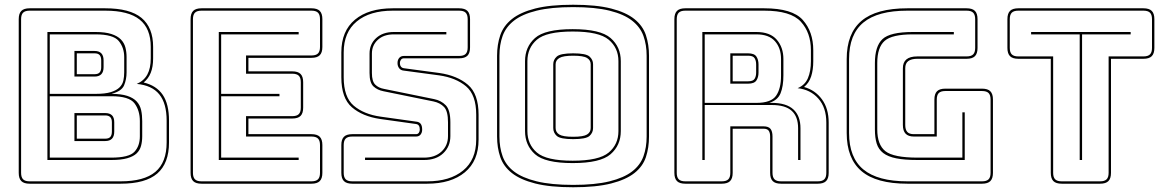

<svg xmlns="http://www.w3.org/2000/svg" viewBox="-20 -765 4908 810"><path d="M105 10Q81 10 70 -1Q59 -12 59 -36V-684Q59 -708 70 -719Q81 -730 105 -730H424Q528 -730 577 -689.5Q626 -649 626 -567V-519Q626 -483 616 -458Q606 -433 586 -417Q640 -404 666.5 -365Q693 -326 693 -256V-164Q693 -76 643.5 -33Q594 10 489 10ZM489 0Q588 0 635.5 -40Q683 -80 683 -164V-256Q683 -329 652 -367Q621 -405 557 -411Q587 -424 601.5 -450.5Q616 -477 616 -519V-567Q616 -645 569 -682.5Q522 -720 424 -720H105Q86 -720 77.5 -711.5Q69 -703 69 -684V-36Q69 -17 77.5 -8.5Q86 0 105 0ZM449 -90H180V-630H383Q424 -630 450 -621.5Q476 -613 490 -598.5Q504 -584 509 -565Q514 -546 514 -524V-460Q514 -430 503.5 -405Q493 -380 450 -369Q491 -369 517 -360.5Q543 -352 557 -336.5Q571 -321 575.5 -300Q580 -279 580 -254V-190Q580 -168 575 -149.5Q570 -131 556.5 -118Q543 -105 517 -97.5Q491 -90 449 -90ZM383 -620H190V-369H383Q424 -369 448 -376.5Q472 -384 484.5 -396.5Q497 -409 500.5 -425.5Q504 -442 504 -460V-524Q504 -564 481 -592Q458 -620 383 -620ZM294 -550H379Q398 -550 407.5 -540Q417 -530 417 -510V-482Q417 -462 407.5 -452Q398 -442 379 -442H294ZM379 -540H304V-452H379Q394 -452 400.5 -459.5Q407 -467 407 -482V-510Q407 -525 400.5 -532.5Q394 -540 379 -540ZM450 -359H190V-100H449Q524 -100 547 -124.5Q570 -149 570 -190V-254Q570 -299 547.5 -329Q525 -359 450 -359ZM294 -288H424Q443 -288 452.5 -278.5Q462 -269 462 -249V-210Q462 -190 452.5 -180Q443 -170 424 -170H294ZM424 -278H304V-180H424Q439 -180 445.5 -187.5Q452 -195 452 -210V-249Q452 -264 445 -271Q438 -278 424 -278Z M830 10Q806 10 795 -1Q784 -12 784 -36V-684Q784 -708 795 -719Q806 -730 830 -730H1294Q1318 -730 1329 -719Q1340 -708 1340 -684V-567Q1340 -543 1329 -532Q1318 -521 1294 -521H1028V-464H1213Q1237 -464 1248 -453Q1259 -442 1259 -418V-311Q1259 -287 1248 -276Q1237 -265 1213 -265H1028V-199H1294Q1318 -199 1329 -188Q1340 -177 1340 -153V-36Q1340 -12 1329 -1Q1318 10 1294 10ZM1294 0Q1313 0 1321.5 -8.5Q1330 -17 1330 -36V-153Q1330 -172 1321.5 -180.5Q1313 -189 1294 -189H1018V-275H1213Q1232 -275 1240.5 -283.5Q1249 -292 1249 -311V-418Q1249 -437 1240.5 -445.5Q1232 -454 1213 -454H1018V-531H1294Q1313 -531 1321.5 -539.5Q1330 -548 1330 -567V-684Q1330 -703 1321.5 -711.5Q1313 -720 1294 -720H830Q811 -720 802.5 -711.5Q794 -703 794 -684V-36Q794 -17 802.5 -8.5Q811 0 830 0ZM1240 -100V-90H903V-630H1240V-620H913V-369H1159V-359H913V-100Z M1999 -176Q1999 -86 1941 -38Q1883 10 1782 10H1466Q1442 10 1431 -1Q1420 -12 1420 -36V-153Q1420 -177 1431 -188Q1442 -199 1466 -199H1735Q1743 -199 1747 -205Q1751 -211 1751 -218Q1751 -229 1747 -235Q1743 -241 1734 -242L1584 -263Q1509 -274 1464.5 -312.5Q1420 -351 1420 -439V-544Q1420 -634 1477.5 -682Q1535 -730 1637 -730H1917Q1941 -730 1952 -719Q1963 -708 1963 -684V-565Q1963 -541 1952 -530Q1941 -519 1917 -519H1684Q1676 -519 1671.5 -513Q1667 -507 1667 -499Q1667 -490 1671.5 -484Q1676 -478 1685 -477L1834 -457Q1909 -446 1954 -407.5Q1999 -369 1999 -281ZM1782 0Q1878 0 1933.5 -45.5Q1989 -91 1989 -176V-281Q1989 -365 1946 -401Q1903 -437 1833 -447L1684 -467Q1671 -468 1664 -477Q1657 -486 1657 -499Q1657 -512 1664 -520.5Q1671 -529 1684 -529H1917Q1936 -529 1944.5 -537.5Q1953 -546 1953 -565V-684Q1953 -703 1944.5 -711.5Q1936 -720 1917 -720H1637Q1540 -720 1485 -674.5Q1430 -629 1430 -544V-439Q1430 -355 1472.5 -319Q1515 -283 1585 -273L1735 -252Q1748 -251 1754.5 -243Q1761 -235 1761 -218Q1761 -206 1754.5 -197.5Q1748 -189 1735 -189H1466Q1447 -189 1438.5 -180.5Q1430 -172 1430 -153V-36Q1430 -17 1438.5 -8.5Q1447 0 1466 0ZM1863 -630V-620H1641Q1599 -620 1574 -597Q1549 -574 1549 -539V-457Q1549 -422 1563 -408Q1577 -394 1600 -390L1811 -347Q1841 -341 1860.5 -321Q1880 -301 1880 -249V-191Q1880 -147 1850 -118.5Q1820 -90 1769 -90H1520V-100H1769Q1815 -100 1842.5 -125.5Q1870 -151 1870 -191V-249Q1870 -296 1853.5 -313.5Q1837 -331 1809 -337L1598 -380Q1572 -385 1555.5 -400.5Q1539 -416 1539 -457V-539Q1539 -579 1567 -604.5Q1595 -630 1641 -630Z M2718 -530V-189Q2718 -142 2705 -102.5Q2692 -63 2656.5 -35Q2621 -7 2558.5 9Q2496 25 2398 25Q2300 25 2237.5 9Q2175 -7 2139.5 -35Q2104 -63 2090.5 -102.5Q2077 -142 2077 -189V-530Q2077 -577 2090.5 -616.5Q2104 -656 2139.5 -684.5Q2175 -713 2237.5 -729Q2300 -745 2398 -745Q2496 -745 2558.5 -729Q2621 -713 2656.5 -684.5Q2692 -656 2705 -616.5Q2718 -577 2718 -530ZM2708 -189V-530Q2708 -576 2694.5 -613.5Q2681 -651 2646.5 -678Q2612 -705 2551.5 -720Q2491 -735 2398 -735Q2305 -735 2244 -720Q2183 -705 2148.5 -678Q2114 -651 2100.5 -613.5Q2087 -576 2087 -530V-189Q2087 -143 2100.5 -105.5Q2114 -68 2148.5 -41.5Q2183 -15 2244 0Q2305 15 2398 15Q2491 15 2551.5 0Q2612 -15 2646.5 -41.5Q2681 -68 2694.5 -105.5Q2708 -143 2708 -189ZM2599 -212Q2599 -152 2556 -114.5Q2513 -77 2396 -77Q2279 -77 2237 -114.5Q2195 -152 2195 -212V-507Q2195 -567 2237 -604.5Q2279 -642 2396 -642Q2513 -642 2556 -604.5Q2599 -567 2599 -507ZM2205 -212Q2205 -156 2245 -121.5Q2285 -87 2396 -87Q2507 -87 2548 -121.5Q2589 -156 2589 -212V-507Q2589 -563 2548 -597.5Q2507 -632 2396 -632Q2285 -632 2245 -597.5Q2205 -563 2205 -507ZM2314 -225V-494Q2314 -513 2329 -526.5Q2344 -540 2398 -540Q2452 -540 2467 -526.5Q2482 -513 2482 -494V-225Q2482 -205 2467 -191.5Q2452 -178 2398 -178Q2344 -178 2329 -191.5Q2314 -205 2314 -225ZM2324 -494V-225Q2324 -207 2339.5 -197.5Q2355 -188 2398 -188Q2441 -188 2456.5 -197.5Q2472 -207 2472 -225V-494Q2472 -511 2456.5 -520.5Q2441 -530 2398 -530Q2356 -530 2340 -520.5Q2324 -511 2324 -494Z M3171 -620H2953V-331H3171Q3233 -331 3254 -361Q3275 -391 3275 -446V-516Q3275 -562 3249.5 -591Q3224 -620 3171 -620ZM3061 -540H3136Q3162 -540 3171 -526.5Q3180 -513 3180 -493V-459Q3180 -439 3171 -425.5Q3162 -412 3136 -412H3061ZM3136 -530H3071V-422H3136Q3157 -422 3163.5 -432.5Q3170 -443 3170 -459V-493Q3170 -509 3163.5 -519.5Q3157 -530 3136 -530ZM2953 -90H2943V-630H3171Q3229 -630 3257 -597.5Q3285 -565 3285 -516V-447Q3285 -401 3273 -371.5Q3261 -342 3225 -331H3236Q3297 -331 3327 -303.5Q3357 -276 3357 -224V-90H3347V-224Q3347 -273 3320 -297.5Q3293 -322 3236 -322H2953ZM3025 0Q3044 0 3052.5 -8.5Q3061 -17 3061 -36V-232H3201Q3222 -232 3230.5 -221.5Q3239 -211 3239 -189V-36Q3239 -17 3247.5 -8.5Q3256 0 3275 0H3430Q3449 0 3457.5 -8.5Q3466 -17 3466 -36V-248Q3466 -311 3432.5 -349Q3399 -387 3345 -393Q3376 -406 3388.5 -435.5Q3401 -465 3401 -507V-553Q3401 -627 3358.5 -673.5Q3316 -720 3204 -720H2871Q2852 -720 2843.5 -711.5Q2835 -703 2835 -684V-36Q2835 -17 2843.5 -8.5Q2852 0 2871 0ZM3025 10H2871Q2847 10 2836 -1Q2825 -12 2825 -36V-684Q2825 -708 2836 -719Q2847 -730 2871 -730H3204Q3323 -730 3367 -680.5Q3411 -631 3411 -553V-507Q3411 -470 3402 -442.5Q3393 -415 3372 -398Q3419 -385 3447.5 -346Q3476 -307 3476 -248V-36Q3476 -12 3465 -1Q3454 10 3430 10H3275Q3251 10 3240 -1Q3229 -12 3229 -36V-189Q3229 -205 3223 -213.5Q3217 -222 3201 -222H3071V-36Q3071 -12 3060 -1Q3049 10 3025 10Z M3808 10Q3677 10 3614.5 -43Q3552 -96 3552 -204V-516Q3552 -624 3614.5 -677Q3677 -730 3808 -730H4058Q4082 -730 4093 -719Q4104 -708 4104 -684V-563Q4104 -539 4093 -528Q4082 -517 4058 -517H3850Q3825 -517 3812 -507.5Q3799 -498 3799 -477V-238Q3799 -218 3807.5 -208.5Q3816 -199 3835 -199H3922V-345Q3922 -369 3933 -380Q3944 -391 3968 -391H4123Q4147 -391 4158 -380Q4169 -369 4169 -345V-36Q4169 -12 4158 -1Q4147 10 4123 10ZM4123 0Q4142 0 4150.5 -8.5Q4159 -17 4159 -36V-345Q4159 -364 4150.5 -372.5Q4142 -381 4123 -381H3968Q3949 -381 3940.5 -372.5Q3932 -364 3932 -345V-189H3835Q3812 -189 3800.5 -201Q3789 -213 3789 -238V-477Q3789 -502 3804 -514.5Q3819 -527 3850 -527H4058Q4077 -527 4085.5 -535.5Q4094 -544 4094 -563V-684Q4094 -703 4085.5 -711.5Q4077 -720 4058 -720H3808Q3683 -720 3622.5 -670Q3562 -620 3562 -516V-204Q3562 -100 3622.5 -50Q3683 0 3808 0ZM3851 -90Q3796 -90 3761 -97Q3726 -104 3706 -119.5Q3686 -135 3678.5 -159.5Q3671 -184 3671 -219V-499Q3671 -570 3703 -600Q3735 -630 3831 -630H4004V-620H3831Q3743 -620 3712 -592.5Q3681 -565 3681 -499V-219Q3681 -154 3715.5 -127Q3750 -100 3851 -100H4040V-291H4050V-90Z M4459 10Q4435 10 4424 -1Q4413 -12 4413 -36V-517H4276Q4252 -517 4241 -528Q4230 -539 4230 -563V-684Q4230 -708 4241 -719Q4252 -730 4276 -730H4804Q4828 -730 4839 -719Q4850 -708 4850 -684V-563Q4850 -539 4839 -528Q4828 -517 4804 -517H4667V-36Q4667 -12 4656 -1Q4645 10 4621 10ZM4621 0Q4640 0 4648.5 -8.5Q4657 -17 4657 -36V-527H4804Q4823 -527 4831.5 -535.5Q4840 -544 4840 -563V-684Q4840 -703 4831.5 -711.5Q4823 -720 4804 -720H4276Q4257 -720 4248.5 -711.5Q4240 -703 4240 -684V-563Q4240 -544 4248.5 -535.5Q4257 -527 4276 -527H4423V-36Q4423 -17 4431.5 -8.5Q4440 0 4459 0ZM4535 -90V-620H4330V-630H4750V-620H4545V-90Z"/></svg>

Font: Bungee Outline
Style: Regular
Weight: 400
Designer: David Jonathan Ross
Foundry: David Jonathan Ross
Version: Version 1.001;PS 1.0;hotconv 1.0.72;makeotf.lib2.5.5900